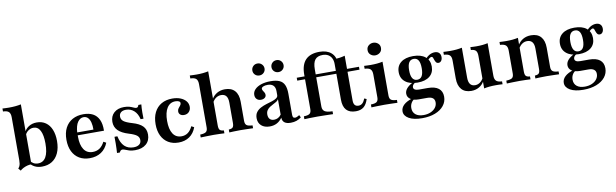

<svg xmlns="http://www.w3.org/2000/svg" viewBox="-52 -1169 6096 1899"><g transform="rotate(-10 2996.0 -219.0)"><path d="M283.1 11.3Q241.9 11.3 211.7 -4Q181.5 -19.4 166.9 -41.1L174.2 -67.7Q183.9 -50 204 -38.3Q224.2 -26.6 250 -26.6Q302.4 -26.6 329 -72.2Q355.6 -117.7 355.6 -208.9Q355.6 -292.7 332.7 -337.5Q309.7 -382.3 264.5 -382.3Q237.1 -382.3 212.9 -365.3Q188.7 -348.4 178.2 -320.2L174.2 -341.9Q187.1 -380.6 222.6 -404.4Q258.1 -428.2 306.5 -428.2Q358.1 -428.2 395.6 -402Q433.1 -375.8 452.8 -327.4Q472.6 -279 472.6 -212.9Q472.6 -142.7 449.6 -92.3Q426.6 -41.9 384.3 -15.3Q341.9 11.3 283.1 11.3ZM68.5 13.7 47.6 -10.5Q57.3 -21 62.1 -31.5Q66.9 -41.9 69.4 -56Q71.8 -70.2 71.8 -90.3V-521.8Q71.8 -558.9 55.2 -575.4Q38.7 -591.9 -3.2 -592.7V-622.6Q12.1 -621.8 28.6 -621Q45.2 -620.2 61.3 -620.2Q96.8 -620.2 127 -623Q157.3 -625.8 183.1 -631.5V-29Q162.9 -29.8 141.5 -24.2Q120.2 -18.5 101.2 -8.9Q82.3 0.8 68.5 13.7Z M763.7 11.3Q703.2 11.3 658.9 -14.9Q614.5 -41.1 590.3 -90.3Q566.1 -139.5 566.1 -207.3Q566.1 -278.2 591.9 -327.4Q617.7 -376.6 664.5 -402.4Q711.3 -428.2 774.2 -428.2Q830.6 -428.2 869.4 -407.7Q908.1 -387.1 928.6 -344Q949.2 -300.8 947.6 -232.3H646L644.4 -261.3H846.8Q847.6 -300.8 839.9 -331.9Q832.3 -362.9 815.3 -381Q798.4 -399.2 771.8 -399.2Q737.1 -399.2 712.5 -364.9Q687.9 -330.6 683.1 -255.6L684.7 -252.4Q683.9 -245.2 683.9 -236.3Q683.9 -227.4 683.9 -216.1Q683.9 -135.5 714.1 -89.9Q744.4 -44.4 802.4 -44.4Q842.7 -44.4 872.2 -64.5Q901.6 -84.7 922.6 -125.8L949.2 -111.3Q925.8 -51.6 878.2 -20.2Q830.6 11.3 763.7 11.3Z M1218.5 11.3Q1183.9 11.3 1160.5 4Q1137.1 -3.2 1121.8 -10.1Q1106.5 -16.9 1094.4 -16.9Q1074.2 -16.9 1065.3 7.3H1036.3Q1037.9 -14.5 1038.7 -37.5Q1039.5 -60.5 1039.9 -89.1Q1040.3 -117.7 1039.5 -154.8H1068.5Q1082.3 -87.1 1117.3 -53.2Q1152.4 -19.4 1208.1 -19.4Q1245.2 -19.4 1265.3 -35.1Q1285.5 -50.8 1285.5 -79Q1285.5 -107.3 1263.3 -125.4Q1241.1 -143.5 1184.7 -160.5Q1112.1 -182.3 1078.2 -217.3Q1044.4 -252.4 1044.4 -303.2Q1044.4 -360.5 1081.9 -394.4Q1119.4 -428.2 1182.3 -428.2Q1215.3 -428.2 1237.5 -421.4Q1259.7 -414.5 1275.4 -406.9Q1291.1 -399.2 1303.2 -399.2Q1311.3 -399.2 1317.3 -405.2Q1323.4 -411.3 1326.6 -424.2H1356.5Q1354.8 -406.5 1353.6 -387.5Q1352.4 -368.5 1352.4 -343.5Q1352.4 -318.5 1353.2 -281.5H1324.2Q1311.3 -337.9 1277.4 -368.1Q1243.5 -398.4 1197.6 -398.4Q1164.5 -398.4 1146.4 -383.5Q1128.2 -368.5 1128.2 -341.1Q1128.2 -312.1 1152.4 -293.5Q1176.6 -275 1237.1 -257.3Q1306.5 -237.1 1338.3 -204.8Q1370.2 -172.6 1370.2 -120.2Q1370.2 -58.9 1329.4 -23.8Q1288.7 11.3 1218.5 11.3Z M1655.6 11.3Q1596 11.3 1552.4 -14.9Q1508.9 -41.1 1485.1 -89.9Q1461.3 -138.7 1461.3 -205.6Q1461.3 -275 1486.3 -325Q1511.3 -375 1557.7 -401.6Q1604 -428.2 1666.9 -428.2Q1713.7 -428.2 1748.8 -414.1Q1783.9 -400 1804 -375.4Q1824.2 -350.8 1824.2 -318.5Q1824.2 -287.9 1805.2 -267.7Q1786.3 -247.6 1754.8 -247.6Q1731.5 -247.6 1717.3 -259.7Q1703.2 -271.8 1703.2 -291.1Q1703.2 -309.7 1712.9 -322.2Q1722.6 -334.7 1731.9 -346Q1741.1 -357.3 1741.1 -370.2Q1741.1 -382.3 1727.8 -389.1Q1714.5 -396 1692.7 -396Q1638.7 -396 1608.9 -349.2Q1579 -302.4 1579 -218.5Q1579 -134.7 1608.5 -89.5Q1637.9 -44.4 1694.4 -44.4Q1731.5 -44.4 1759.3 -64.9Q1787.1 -85.5 1805.6 -125.8L1832.3 -111.3Q1810.5 -51.6 1764.9 -20.2Q1719.4 11.3 1655.6 11.3Z M2165.3 0V-29Q2195.2 -30.6 2206 -42.7Q2216.9 -54.8 2216.9 -87.1V-291.1Q2216.9 -334.7 2200 -356.5Q2183.1 -378.2 2149.2 -378.2Q2122.6 -378.2 2100 -363.7Q2077.4 -349.2 2061.3 -320.2V-353.2Q2082.3 -388.7 2116.9 -408.5Q2151.6 -428.2 2196 -428.2Q2260.5 -428.2 2294.8 -389.9Q2329 -351.6 2329 -279.8V-87.1Q2329 -55.6 2345.2 -43.1Q2361.3 -30.6 2404 -29V0Q2391.9 -0.8 2370.6 -1.2Q2349.2 -1.6 2324.2 -2.4Q2299.2 -3.2 2275.8 -3.2Q2243.5 -3.2 2212.5 -2Q2181.5 -0.8 2165.3 0ZM1878.2 0V-29Q1921 -30.6 1937.1 -43.1Q1953.2 -55.6 1953.2 -87.1V-521.8Q1953.2 -559.7 1936.7 -575.8Q1920.2 -591.9 1878.2 -592.7V-622.6Q1896.8 -621.8 1912.9 -621Q1929 -620.2 1946.8 -620.2Q1979 -620.2 2008.5 -623Q2037.9 -625.8 2064.5 -631.5V-87.1Q2064.5 -55.6 2075.4 -43.1Q2086.3 -30.6 2116.1 -29V0Q2100 -0.8 2070.6 -2Q2041.1 -3.2 2010.5 -3.2Q1975 -3.2 1937.1 -2Q1899.2 -0.8 1878.2 0Z M2571 11.3Q2517.7 11.3 2486.7 -16.5Q2455.6 -44.4 2455.6 -91.1Q2455.6 -128.2 2473 -151.2Q2490.3 -174.2 2517.7 -188.7Q2545.2 -203.2 2575.8 -212.5Q2606.5 -221.8 2633.9 -230.2Q2661.3 -238.7 2678.6 -250.8Q2696 -262.9 2696 -281.5V-321.8Q2696 -358.9 2676.6 -378.2Q2657.3 -397.6 2619.4 -397.6Q2591.9 -397.6 2574.6 -389.5Q2557.3 -381.5 2557.3 -368.5Q2557.3 -358.9 2563.7 -349.2Q2570.2 -339.5 2576.6 -328.6Q2583.1 -317.7 2583.1 -304Q2583.1 -286.3 2568.5 -275Q2554 -263.7 2530.6 -263.7Q2504 -263.7 2488.3 -279.8Q2472.6 -296 2472.6 -321.8Q2472.6 -353.2 2496 -377.4Q2519.4 -401.6 2560.1 -414.9Q2600.8 -428.2 2654 -428.2Q2708.9 -428.2 2742.7 -413.3Q2776.6 -398.4 2791.9 -364.9Q2807.3 -331.5 2807.3 -275.8V-65.3Q2807.3 -46.8 2812.9 -38.7Q2818.5 -30.6 2831.5 -30.6Q2841.9 -30.6 2852.8 -35.9Q2863.7 -41.1 2875.8 -48.4L2887.9 -24.2Q2866.9 -7.3 2840.7 2Q2814.5 11.3 2781.5 11.3Q2698.4 11.3 2696.8 -54.8Q2674.2 -21.8 2642.7 -5.2Q2611.3 11.3 2571 11.3ZM2624.2 -46.8Q2645.2 -46.8 2663.7 -56.5Q2682.3 -66.1 2696 -85.5V-240.3Q2689.5 -227.4 2674.6 -217.7Q2659.7 -208.1 2641.1 -199.2Q2622.6 -190.3 2605.6 -179Q2588.7 -167.7 2577.4 -150.8Q2566.1 -133.9 2566.1 -108.9Q2566.1 -79 2581.5 -62.9Q2596.8 -46.8 2624.2 -46.8ZM2749.2 -503.2Q2722.6 -503.2 2705.2 -520.6Q2687.9 -537.9 2687.9 -562.9Q2687.9 -587.9 2705.2 -605.6Q2722.6 -623.4 2749.2 -623.4Q2775 -623.4 2792.3 -605.6Q2809.7 -587.9 2809.7 -562.9Q2809.7 -537.9 2792.3 -520.6Q2775 -503.2 2749.2 -503.2ZM2557.3 -503.2Q2530.6 -503.2 2513.3 -520.6Q2496 -537.9 2496 -562.9Q2496 -587.9 2513.3 -605.6Q2530.6 -623.4 2557.3 -623.4Q2583.1 -623.4 2600.8 -605.6Q2618.5 -587.9 2618.5 -562.9Q2618.5 -537.9 2600.8 -520.6Q2583.1 -503.2 2557.3 -503.2Z M2919.4 0V-29Q2962.1 -29.8 2978.2 -42.7Q2994.4 -55.6 2994.4 -87.9V-434.7Q2994.4 -533.1 3041.1 -581.9Q3087.9 -630.6 3180.6 -630.6Q3255.6 -630.6 3298.4 -593.1Q3341.1 -555.6 3341.1 -489.5L3308.9 -485.5Q3308.9 -520.2 3296.4 -544.4Q3283.9 -568.5 3261.3 -581.5Q3238.7 -594.4 3207.3 -594.4Q3154 -594.4 3130.2 -563.7Q3106.5 -533.1 3106.5 -467.7V-93.5Q3106.5 -59.7 3129.4 -44.8Q3152.4 -29.8 3207.3 -29V0Q3191.9 -0.8 3165.7 -1.2Q3139.5 -1.6 3109.7 -2.4Q3079.8 -3.2 3051.6 -3.2Q3008.9 -3.2 2973.4 -2Q2937.9 -0.8 2919.4 0ZM2916.1 -387.9V-416.9H3262.9V-387.9ZM3435.5 11.3Q3372.6 11.3 3340.7 -23.4Q3308.9 -58.1 3308.9 -128.2V-387.9H3221.8V-416.9H3308.9V-533.9Q3341.1 -533.9 3368.5 -537.9Q3396 -541.9 3421 -549.2V-416.9H3541.1V-387.9H3421V-100Q3421 -68.5 3433.5 -53.6Q3446 -38.7 3471 -38.7Q3494.4 -38.7 3510.5 -54Q3526.6 -69.4 3537.9 -99.2L3560.5 -89.5Q3544.4 -37.1 3514.5 -12.9Q3484.7 11.3 3435.5 11.3Z M3592.7 0V-29Q3634.7 -29.8 3651.2 -42.3Q3667.7 -54.8 3667.7 -87.1V-316.9Q3667.7 -353.2 3651.6 -369.8Q3635.5 -386.3 3592.7 -387.9V-416.9Q3608.9 -416.1 3625.4 -415.3Q3641.9 -414.5 3658.9 -414.5Q3692.7 -414.5 3723 -417.3Q3753.2 -420.2 3779 -425.8V-87.1Q3779 -54 3796 -41.9Q3812.9 -29.8 3854 -29V0Q3841.9 -0.8 3821 -1.2Q3800 -1.6 3775 -2.4Q3750 -3.2 3725 -3.2Q3687.9 -3.2 3650 -2Q3612.1 -0.8 3592.7 0ZM3720.2 -500Q3694.4 -500 3673.8 -516.9Q3653.2 -533.9 3653.2 -562.9Q3653.2 -592.7 3673.8 -609.7Q3694.4 -626.6 3720.2 -626.6Q3746.8 -626.6 3767.3 -609.7Q3787.9 -592.7 3787.9 -563.7Q3787.9 -533.9 3767.3 -516.9Q3746.8 -500 3720.2 -500Z M4070.2 192.7Q3984.7 192.7 3936.7 164.9Q3888.7 137.1 3888.7 92.7Q3888.7 56.5 3918.1 28.6Q3947.6 0.8 4004 -16.9L4023.4 -6.5Q4003.2 5.6 3991.5 27.4Q3979.8 49.2 3979.8 75.8Q3979.8 117.7 4008.5 141.1Q4037.1 164.5 4088.7 164.5Q4129 164.5 4160.1 150.8Q4191.1 137.1 4208.9 113.7Q4226.6 90.3 4226.6 60.5Q4226.6 32.3 4208.1 17.7Q4189.5 3.2 4152.4 3.2H4067.7Q4016.1 3.2 3985.5 -17.3Q3954.8 -37.9 3954.8 -72.6Q3954.8 -100 3974.2 -123.8Q3993.5 -147.6 4034.7 -170.2L4059.7 -166.1Q4045.2 -156.5 4038.3 -146.4Q4031.5 -136.3 4031.5 -124.2Q4031.5 -108.9 4045.6 -100.4Q4059.7 -91.9 4086.3 -91.9H4175Q4246 -91.9 4282.7 -63.3Q4319.4 -34.7 4319.4 20.2Q4319.4 71 4287.9 110.1Q4256.5 149.2 4200.4 171Q4144.4 192.7 4070.2 192.7ZM4086.3 -162.1Q4008.1 -162.1 3963.3 -197.6Q3918.5 -233.1 3918.5 -295.2Q3918.5 -358.1 3962.9 -393.1Q4007.3 -428.2 4085.5 -428.2Q4163.7 -428.2 4207.3 -393.1Q4250.8 -358.1 4250.8 -295.2Q4250.8 -232.3 4207.3 -197.2Q4163.7 -162.1 4086.3 -162.1ZM4086.3 -190.3Q4118.5 -190.3 4134.3 -216.1Q4150 -241.9 4150 -295.2Q4150 -349.2 4134.3 -374.6Q4118.5 -400 4087.1 -400Q4055.6 -400 4039.5 -374.6Q4023.4 -349.2 4023.4 -295.2Q4023.4 -241.9 4039.5 -216.1Q4055.6 -190.3 4086.3 -190.3ZM4323.4 -318.5Q4307.3 -318.5 4299.2 -329.4Q4291.1 -340.3 4286.7 -354Q4282.3 -367.7 4277.8 -378.2Q4273.4 -388.7 4263.7 -388.7Q4258.1 -388.7 4249.2 -383.5Q4240.3 -378.2 4230.6 -368.1Q4221 -358.1 4213.7 -343.5L4200 -366.1Q4216.9 -393.5 4245.2 -410.9Q4273.4 -428.2 4303.2 -428.2Q4330.6 -428.2 4346.4 -412.9Q4362.1 -397.6 4362.1 -370.2Q4362.1 -347.6 4351.2 -333.1Q4340.3 -318.5 4323.4 -318.5Z M4595.2 11.3Q4531.5 11.3 4497.6 -27Q4463.7 -65.3 4463.7 -137.1V-316.9Q4463.7 -354.8 4446.8 -370.6Q4429.8 -386.3 4388.7 -387.9V-416.9Q4404.8 -416.1 4421.8 -415.3Q4438.7 -414.5 4456.5 -414.5Q4490.3 -414.5 4519.8 -417.3Q4549.2 -420.2 4575.8 -425.8V-124.2Q4575.8 -81.5 4592.3 -59.7Q4608.9 -37.9 4641.9 -37.9Q4667.7 -37.9 4689.5 -52.8Q4711.3 -67.7 4726.6 -96.8V-63.7Q4707.3 -28.2 4673 -8.5Q4638.7 11.3 4595.2 11.3ZM4723.4 8.9V-317.7Q4723.4 -354.8 4708.9 -370.6Q4694.4 -386.3 4659.7 -387.9V-416.9Q4675 -416.1 4689.9 -415.3Q4704.8 -414.5 4721 -414.5Q4754 -414.5 4782.3 -417.3Q4810.5 -420.2 4834.7 -425.8V-100Q4834.7 -62.9 4851.6 -46.8Q4868.5 -30.6 4909.7 -29V0Q4893.5 -1.6 4876.6 -2Q4859.7 -2.4 4841.9 -2.4Q4808.9 -2.4 4779 0.4Q4749.2 3.2 4723.4 8.9Z M5239.5 0V-29Q5269.4 -30.6 5280.2 -42.7Q5291.1 -54.8 5291.1 -87.1V-291.1Q5291.1 -334.7 5273.8 -356.5Q5256.5 -378.2 5222.6 -378.2Q5196 -378.2 5173.8 -363.7Q5151.6 -349.2 5134.7 -320.2L5135.5 -353.2Q5155.6 -388.7 5190.3 -408.5Q5225 -428.2 5270.2 -428.2Q5334.7 -428.2 5368.5 -389.9Q5402.4 -351.6 5402.4 -279.8V-87.1Q5402.4 -55.6 5419 -43.1Q5435.5 -30.6 5477.4 -29V0Q5465.3 -0.8 5444.4 -1.2Q5423.4 -1.6 5398.4 -2.4Q5373.4 -3.2 5349.2 -3.2Q5316.9 -3.2 5285.9 -2Q5254.8 -0.8 5239.5 0ZM4952.4 0V-29Q4995.2 -30.6 5011.3 -42.7Q5027.4 -54.8 5027.4 -87.1V-316.9Q5027.4 -354.8 5010.5 -370.6Q4993.5 -386.3 4952.4 -387.9V-416.9Q4969.4 -416.1 4985.9 -415.3Q5002.4 -414.5 5020.2 -414.5Q5054.8 -414.5 5084.3 -417.3Q5113.7 -420.2 5138.7 -425.8V-87.1Q5138.7 -54.8 5150 -42.7Q5161.3 -30.6 5190.3 -29V0Q5172.6 -0.8 5144 -2Q5115.3 -3.2 5083.9 -3.2Q5049.2 -3.2 5012.1 -2Q4975 -0.8 4952.4 0Z M5689.5 192.7Q5604 192.7 5556 164.9Q5508.1 137.1 5508.1 92.7Q5508.1 56.5 5537.5 28.6Q5566.9 0.8 5623.4 -16.9L5642.7 -6.5Q5622.6 5.6 5610.9 27.4Q5599.2 49.2 5599.2 75.8Q5599.2 117.7 5627.8 141.1Q5656.5 164.5 5708.1 164.5Q5748.4 164.5 5779.4 150.8Q5810.5 137.1 5828.2 113.7Q5846 90.3 5846 60.5Q5846 32.3 5827.4 17.7Q5808.9 3.2 5771.8 3.2H5687.1Q5635.5 3.2 5604.8 -17.3Q5574.2 -37.9 5574.2 -72.6Q5574.2 -100 5593.5 -123.8Q5612.9 -147.6 5654 -170.2L5679 -166.1Q5664.5 -156.5 5657.7 -146.4Q5650.8 -136.3 5650.8 -124.2Q5650.8 -108.9 5664.9 -100.4Q5679 -91.9 5705.6 -91.9H5794.4Q5865.3 -91.9 5902 -63.3Q5938.7 -34.7 5938.7 20.2Q5938.7 71 5907.3 110.1Q5875.8 149.2 5819.8 171Q5763.7 192.7 5689.5 192.7ZM5705.6 -162.1Q5627.4 -162.1 5582.7 -197.6Q5537.9 -233.1 5537.9 -295.2Q5537.9 -358.1 5582.3 -393.1Q5626.6 -428.2 5704.8 -428.2Q5783.1 -428.2 5826.6 -393.1Q5870.2 -358.1 5870.2 -295.2Q5870.2 -232.3 5826.6 -197.2Q5783.1 -162.1 5705.6 -162.1ZM5705.6 -190.3Q5737.9 -190.3 5753.6 -216.1Q5769.4 -241.9 5769.4 -295.2Q5769.4 -349.2 5753.6 -374.6Q5737.9 -400 5706.5 -400Q5675 -400 5658.9 -374.6Q5642.7 -349.2 5642.7 -295.2Q5642.7 -241.9 5658.9 -216.1Q5675 -190.3 5705.6 -190.3ZM5942.7 -318.5Q5926.6 -318.5 5918.5 -329.4Q5910.5 -340.3 5906 -354Q5901.6 -367.7 5897.2 -378.2Q5892.7 -388.7 5883.1 -388.7Q5877.4 -388.7 5868.5 -383.5Q5859.7 -378.2 5850 -368.1Q5840.3 -358.1 5833.1 -343.5L5819.4 -366.1Q5836.3 -393.5 5864.5 -410.9Q5892.7 -428.2 5922.6 -428.2Q5950 -428.2 5965.7 -412.9Q5981.5 -397.6 5981.5 -370.2Q5981.5 -347.6 5970.6 -333.1Q5959.7 -318.5 5942.7 -318.5Z"/></g></svg>

Font: Playfair
Style: Bold
Weight: 700
Designer: Claus Eggers Sørensen
Foundry: Claus Eggers Sørensen
Version: Version 2.001;gftools[0.9.30]